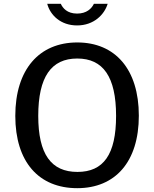

<svg xmlns="http://www.w3.org/2000/svg" viewBox="-20 -974 806 1004"><path d="M384 10C583 10 706 -128 706 -369C706 -612 582 -752 384 -752C185 -752 60 -611 60 -368C60 -127 183 10 384 10ZM385 -75C248 -75 180 -167 180 -368C180 -572 248 -668 384 -668C519 -668 587 -573 587 -368C587 -166 521 -75 385 -75ZM543 -954H471C459 -929 433 -903 383 -903C331 -903 308 -932 298 -954H227C243 -894 298 -841 383 -841C471 -841 526 -898 543 -954Z"/></svg>

Font: Bisquit Text
Style: Regular
Weight: 400
Version: Version 1.004;Glyphs 3.2.3 (3260)